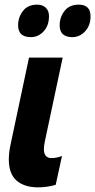

<svg xmlns="http://www.w3.org/2000/svg" viewBox="-20 -797 410 827"><path d="M141 10Q83 9 50.5 -20Q18 -49 18 -110Q18 -125 20 -142Q22 -159 26 -177L105 -549H250L173 -187Q169 -167 169 -155Q169 -116 202 -116Q223 -116 247 -125L220 -1Q201 5 180.5 7.5Q160 10 141 10ZM292 -637Q237 -637 237 -688Q237 -723 258 -750Q279 -777 319 -777Q370 -777 370 -727Q370 -687 346.5 -662Q323 -637 292 -637ZM113 -637Q58 -637 58 -688Q58 -723 79 -750Q100 -777 140 -777Q163 -777 177 -764Q191 -751 191 -727Q191 -687 168 -662Q145 -637 113 -637Z"/></svg>

Font: Noto Sans ExtraCondensed ExtraBold
Style: Italic
Weight: 800
Width: 2
Italic angle: -12°
Designer: Monotype Design Team
Foundry: Monotype Imaging Inc.
Version: Version 2.013; ttfautohint (v1.8.4.7-5d5b)